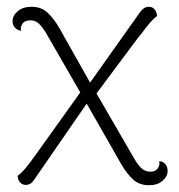

<svg xmlns="http://www.w3.org/2000/svg" viewBox="-20 -534 528 567"><path d="M475 -29Q475 -13 460 0Q445 13 420 13Q392 13 373.5 -3.5Q355 -20 337 -51L236 -228L80 -2Q71 12 56 12Q47 12 40 5.5Q33 -1 32 -15Q50 -26 89 -82L217 -261L118 -433Q105 -455 94.5 -464.5Q84 -474 70 -474Q54 -474 47 -465Q40 -456 42 -443Q31 -445 24 -452.5Q17 -460 17 -471Q17 -488 32.5 -501Q48 -514 73 -514Q101 -514 119.5 -497.5Q138 -481 156 -450L246 -290L395 -500Q406 -514 419 -514Q440 -514 444 -487Q427 -475 398 -435Q384 -418 385 -419L265 -258L375 -68Q387 -47 398 -37Q409 -27 424 -27Q439 -27 446 -37Q453 -47 450 -58Q462 -57 468.5 -49Q475 -41 475 -29Z"/></svg>

Font: Arima Madurai ExtraLight
Style: Regular
Weight: 275
Designer: Joana Correia and Natanael Gama
Foundry: NDISCOVER
Version: Version 1.019